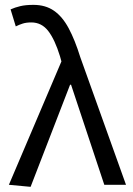

<svg xmlns="http://www.w3.org/2000/svg" viewBox="-20 -744 534 773"><path d="M103.2 8.2 15.8 0 227.3 -496.7 221.5 -517.6Q201 -584.4 174.3 -619.1Q147.6 -653.7 106.1 -653.7Q85.9 -653.7 71.5 -649.1Q57 -644.5 43.5 -637.7L22.6 -706.2Q40.1 -714.1 61.5 -719.2Q82.8 -724.4 114.7 -724.4Q163.1 -724.4 197.1 -700.9Q231.2 -677.4 256.4 -630.4Q281.6 -583.5 303.2 -513.9L487.3 0H399.9L266.1 -402.8H262.1Z"/></svg>

Font: Source Sans Variable
Style: Regular
Weight: 200
Designer: Paul D. Hunt
Foundry: Adobe Systems Incorporated
Version: Version 3.006;hotconv 1.0.111;makeotfexe 2.5.65597